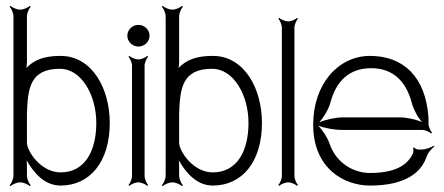

<svg xmlns="http://www.w3.org/2000/svg" viewBox="-20 -623 1518 656"><path d="M72 -136V-234C75 -321 82 -388 185 -388C257 -388 309 -300 309 -203C309 -107 270 -34 187 -34C120 -34 72 -106 72 -136ZM13 10 16 13C22 7 38 0 49 0C60 0 76 7 82 13L85 10C79 4 72 -12 72 -23V-50C72 -57 72 -67 71 -75C95 -33 132 11 187 11C287 11 355 -70 355 -203C355 -320 295 -432 187 -432C129 -432 97 -418 70 -391C71 -397 72 -404 72 -410V-567C72 -578 79 -594 85 -600L82 -603C76 -597 60 -590 49 -590C38 -590 22 -597 16 -603L13 -600C19 -594 26 -578 26 -567V-23C26 -12 19 4 13 10Z M419 9 422 12C427 7 442 0 453 0C463 0 478 7 483 12L486 9C481 4 474 -11 474 -22V-399C474 -409 481 -424 486 -429L483 -432C478 -427 463 -420 453 -420C442 -420 427 -427 422 -432L419 -429C424 -424 431 -409 431 -399V-22C431 -11 424 4 419 9ZM415 -501C415 -481 432 -464 453 -464C474 -464 491 -481 491 -501C491 -521 474 -538 453 -538C432 -538 415 -521 415 -501Z M592 -136V-234C595 -321 602 -388 705 -388C777 -388 829 -300 829 -203C829 -107 790 -34 707 -34C640 -34 592 -106 592 -136ZM533 10 536 13C542 7 558 0 569 0C580 0 596 7 602 13L605 10C599 4 592 -12 592 -23V-50C592 -57 592 -67 591 -75C615 -33 652 11 707 11C807 11 875 -70 875 -203C875 -320 815 -432 707 -432C649 -432 617 -418 590 -391C591 -397 592 -404 592 -410V-567C592 -578 599 -594 605 -600L602 -603C596 -597 580 -590 569 -590C558 -590 542 -597 536 -603L533 -600C539 -594 546 -578 546 -567V-23C546 -12 539 4 533 10Z M931 9 934 12C939 7 954 0 965 0C975 0 990 7 995 12L998 9C993 4 986 -11 986 -22V-529C986 -539 993 -554 998 -559L995 -562C990 -557 975 -550 965 -550C954 -550 939 -557 934 -562L931 -559C936 -554 943 -539 943 -529V-22C943 -11 936 4 931 9Z M1071 -205C1086 -222 1103 -250 1109 -273C1129 -347 1174 -390 1248 -390C1324 -390 1368 -344 1387 -271C1393 -249 1407 -222 1422 -206C1401 -215 1369 -222 1346 -222H1152C1128 -222 1093 -215 1071 -205ZM1050 -197C1050 -47 1156 11 1244 11C1370 11 1421 -37 1438 -89C1443 -102 1455 -116 1464 -122L1462 -125C1453 -119 1433 -112 1420 -112H1409C1405 -112 1397 -116 1395 -119L1391 -118C1393 -114 1393 -103 1391 -99C1378 -72 1349 -32 1244 -32C1189 -32 1129 -65 1106 -132C1099 -153 1082 -179 1067 -194C1089 -185 1124 -179 1147 -179H1423C1433 -179 1448 -172 1453 -167L1456 -170C1451 -175 1444 -190 1444 -201V-222C1434 -361 1358 -432 1244 -432C1136 -432 1050 -336 1050 -197Z"/></svg>

Font: Armata Saber
Style: Rg
Weight: 400
Designer: Jasper
Foundry: Cannot Into Space Fonts
Version: Version 0.970